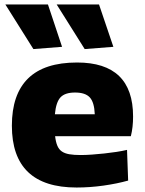

<svg xmlns="http://www.w3.org/2000/svg" viewBox="-20 -828 646 857"><path d="M129 -609 4 -808H194L257 -619ZM358 -609 233 -808H422L486 -619ZM322 9Q33 9 33 -267Q33 -407 105.5 -478Q178 -549 324 -549Q574 -549 574 -308Q574 -259 564 -220H226Q229 -194 236 -177.5Q243 -161 256 -152Q269 -143 289.5 -139.5Q310 -136 340 -136Q363 -136 390.5 -138Q418 -140 446 -143Q474 -146 500 -150Q526 -154 547 -159L552 -22Q502 -8 441.5 0.5Q381 9 322 9ZM315 -415Q270 -415 250 -393.5Q230 -372 225 -318H403Q401 -371 381 -393Q361 -415 315 -415Z"/></svg>

Font: Encode Sans Normal
Style: ExtraBold
Weight: 800
Designer: Pablo Impallari, Andres Torresi
Foundry: Pablo Impallari, Andres Torresi
Version: Version 1.000; ttfautohint (v1.00) -l 8 -r 50 -G 200 -x 14 -